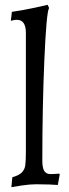

<svg xmlns="http://www.w3.org/2000/svg" viewBox="-20 -762 284 794"><path d="M87 -135V-626Q87 -680 50 -680Q43 -680 35 -678.5Q27 -677 25 -676Q25 -682 27 -694L29 -713Q72 -719 118 -729Q164 -739 177 -742L183 -729Q172 -712 163.5 -516Q155 -320 155 -98Q155 -68 163 -55Q171 -42 190 -42Q201 -42 211 -43Q221 -44 225 -44L227 -40L219 3Q210 2 185 1Q160 0 130 0Q104 0 70.5 5Q37 10 27 12L31 -29Q59 -37 70.5 -49Q82 -61 84.5 -78Q87 -95 87 -135Z"/></svg>

Font: Sahitya
Style: Regular
Weight: 400
Designer: Juan Pablo del Peral
Foundry: Juan Pablo del Peral (http://www.huertatipografica.com)
Version: Version 1.001;PS 001.000;hotconv 1.0.70;makeotf.lib2.5.58329